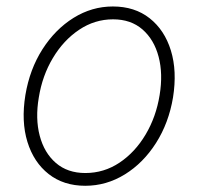

<svg xmlns="http://www.w3.org/2000/svg" viewBox="-20 -574 625 605"><path d="M248.6 11.4Q180.4 11.4 133.3 -25.6Q86.3 -62.5 66.4 -127Q46.5 -191.4 60 -274.5Q73.5 -355.5 113.6 -418.5Q153.8 -481.5 211.6 -517.6Q269.5 -553.6 335.6 -553.6Q404.5 -553.6 451.5 -516.5Q498.6 -479.4 518.5 -414.8Q538.4 -350.1 525.2 -267Q511.7 -186.4 471.6 -123.4Q431.5 -60.4 373.4 -24.5Q315.3 11.4 248.6 11.4ZM248.9 -28.8Q307.5 -28.8 356.5 -61.4Q405.5 -94.1 438.7 -149.9Q471.9 -205.6 483 -274.5Q494 -341.3 479.8 -395.2Q465.6 -449.2 429 -481.2Q392.4 -513.1 336.3 -513.1Q278.4 -513.1 229.2 -480.1Q180 -447.1 146.7 -391.3Q113.3 -335.6 102.3 -267Q90.9 -200.6 105.1 -146.5Q119.3 -92.3 156.1 -60.5Q192.8 -28.8 248.9 -28.8Z"/></svg>

Font: Inter Extra Light  BETA
Style: Italic
Weight: 200
Italic angle: 9.39999°
Designer: Rasmus Andersson
Foundry: rsms
Version: Version 3.011;git-f93a4a705